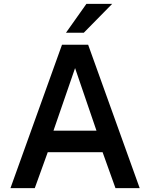

<svg xmlns="http://www.w3.org/2000/svg" viewBox="-20 -971 774 991"><path d="M300 -740H435L701 0H576L509.5 -185.5H226.5L159.5 0H34ZM478 -296.5 367.5 -619.5 256 -296.5ZM559 -951 412.5 -802H320.5L426 -951Z"/></svg>

Font: 1883 Sans SemiBold
Style: Regular
Weight: 600
Designer: 1883 Sans project is a fork of Public Sans.
Version: Version 1.009